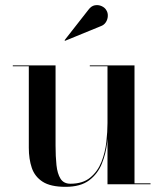

<svg xmlns="http://www.w3.org/2000/svg" viewBox="-20 -713 631 743"><path d="M233.5 10Q175.5 10 145 -9.8Q114.5 -29.5 103 -63.5Q91.5 -97.5 91.5 -141V-456.5H29.5V-460H195V-149.5Q195 -107.5 198.5 -74.2Q202 -41 214.2 -21.5Q226.5 -2 252.5 -2Q300.5 -2 329.2 -25.8Q358 -49.5 372.5 -86.2Q387 -123 391.5 -163.2Q396 -203.5 396 -237L399.5 -241Q399.5 -205.5 394.8 -162.2Q390 -119 374.2 -79.8Q358.5 -40.5 325 -15.2Q291.5 10 233.5 10ZM396 0V-456.5H327.5V-460H500.5V-3.5H562.5V0ZM231.5 -555 230 -557.5 322 -675Q333 -690 347 -692.5Q361 -695 373.5 -689.2Q386 -683.5 391.5 -673.5Q398 -663.5 397.2 -650.5Q396.5 -637.5 389.5 -626.8Q382.5 -616 369.5 -611.5Z"/></svg>

Font: Bodoni Moda 48pt Medium
Style: Regular
Weight: 500
Designer: Owen Earl
Foundry: indestructible type
Version: Version 2.005